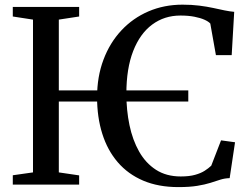

<svg xmlns="http://www.w3.org/2000/svg" viewBox="-20 -772 1044 803"><path d="M767.5 -394V-347.5H132.5V-394ZM118 -51V-690L33.5 -703V-743H311V-703L226 -690V-51L311 -38.5V0H33.5V-39ZM726 10.5Q642.5 10.5 579 -16.5Q515.5 -43.5 472.5 -93.5Q429.5 -143.5 407.8 -212.5Q386 -281.5 386 -365.5Q386 -451.5 412.8 -522.5Q439.5 -593.5 487.8 -645Q536 -696.5 601.2 -724.5Q666.5 -752.5 743.5 -752.5Q781.5 -752.5 813.2 -748.5Q845 -744.5 871.2 -738.8Q897.5 -733 919.5 -728.5Q941.5 -724 959.5 -722.5L949 -541.5H883L859.5 -673.5Q852 -682 835.2 -689.5Q818.5 -697 793.2 -702Q768 -707 734.5 -707Q667.5 -707 616.5 -669.2Q565.5 -631.5 537 -558.5Q508.5 -485.5 508.5 -380Q508.5 -311 521.5 -248.8Q534.5 -186.5 561.8 -138.2Q589 -90 632.2 -62Q675.5 -34 736 -34Q771.5 -34 795.8 -40.8Q820 -47.5 836 -57.8Q852 -68 863.5 -79L904.5 -185L963 -177L940.5 -27Q920 -26.5 901.2 -20.5Q882.5 -14.5 859.8 -7.2Q837 0 805 5.2Q773 10.5 726 10.5Z"/></svg>

Font: Merriweather 60pt
Style: Regular
Weight: 400
Version: Version 2.100